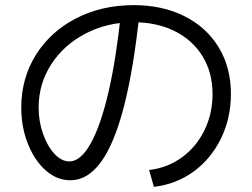

<svg xmlns="http://www.w3.org/2000/svg" viewBox="-20 -722 978 745"><path d="M804.7 -357.4Q804.7 -440.4 766.1 -503.4Q727.5 -566.4 658.2 -601.1Q588.9 -635.7 498 -635.7Q396.5 -635.7 312 -591.8Q227.5 -547.9 178.7 -472.2Q129.9 -396.5 129.9 -304.7Q129.9 -251 147 -202.6Q164.1 -154.3 191.4 -125Q218.8 -95.7 249 -95.7Q293 -95.7 332 -165.5Q371.1 -235.4 401.4 -366.7Q431.6 -498 450.2 -679.7L521.5 -671.9Q498 -452.1 460.9 -308.6Q423.8 -165 372.1 -93.8Q320.3 -22.5 252.9 -22.5Q201.2 -22.5 157.7 -60.5Q114.3 -98.6 88.4 -163.6Q62.5 -228.5 62.5 -304.7Q62.5 -418 119.1 -508.8Q175.8 -599.6 275.4 -650.9Q375 -702.1 499 -702.1Q609.4 -702.1 694.8 -659.7Q780.3 -617.2 828.1 -539.1Q876 -460.9 876 -357.4Q876 -263.7 837.4 -184.6Q798.8 -105.5 731 -56.2Q663.1 -6.8 577.1 2.9L558.6 -62.5Q628.9 -70.3 685.1 -110.8Q741.2 -151.4 772.9 -215.8Q804.7 -280.3 804.7 -357.4Z"/></svg>

Font: Pretendard JP Variable
Style: Regular
Weight: 400
Designer: Base glyphs from Inter by Rasmus Andersson; Hangul glyphs from Noto Sans CJK(Source Han Sans) by Jang Soo-young and Kang
Foundry: Kil Hyung-jin
Version: Version 1.307;Glyphs 3.2 (3192)